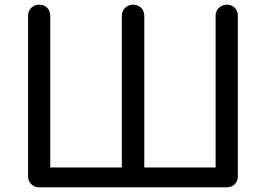

<svg xmlns="http://www.w3.org/2000/svg" viewBox="-20 -801 1137 821"><path d="M148 0Q127 0 113.5 -13.5Q100 -27 100 -48V-733Q100 -754 113.5 -767.5Q127 -781 148 -781Q169 -781 182 -767.5Q195 -754 195 -733V-85H501V-733Q501 -754 515 -767.5Q529 -781 549 -781Q570 -781 583.5 -767.5Q597 -754 597 -733V-85H902V-733Q902 -754 916 -767.5Q930 -781 950 -781Q971 -781 984 -767.5Q997 -754 997 -733V-48Q997 -27 984 -13.5Q971 0 950 0Z"/></svg>

Font: Comfortaa SemiBold
Style: Regular
Weight: 600
Designer: Johan Aakerlund
Foundry: Johan Aakerlund
Version: Version 3.104; ttfautohint (v1.8.1.43-b0c9)